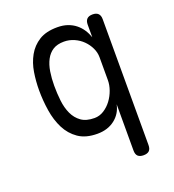

<svg xmlns="http://www.w3.org/2000/svg" viewBox="-136 -666 872 961"><g transform="rotate(-20 300.0 -185.0)"><path d="M465 -560Q485 -560 495 -550Q505 -540 505 -520V150Q505 171 495 180.5Q485 190 465 190Q445 190 435 180.5Q425 171 425 150V-96Q415 -48 377.5 -19Q340 10 285 10Q223 10 184 -17Q145 -44 123 -87.5Q101 -131 92.5 -185.5Q84 -240 84 -294Q84 -342 91.5 -389Q99 -436 120.5 -474.5Q142 -513 179.5 -536.5Q217 -560 277 -560Q308 -560 332 -551.5Q356 -543 374 -528.5Q392 -514 404.5 -495Q417 -476 425 -453V-520Q425 -540 435 -550Q445 -560 465 -560ZM284 -481Q248 -481 225 -466.5Q202 -452 188 -425.5Q174 -399 168.5 -364Q163 -329 163 -290Q163 -249 167.5 -209.5Q172 -170 186.5 -138.5Q201 -107 227.5 -88Q254 -69 298 -69Q325 -69 348.5 -84Q372 -99 389 -122Q406 -145 415.5 -172Q425 -199 425 -224V-347Q425 -372 413.5 -396Q402 -420 383 -439Q364 -458 338 -469.5Q312 -481 284 -481Z"/></g></svg>

Font: Maple Mono Normal NL Light
Style: Regular
Weight: 300
Monospace: yes
Designer: subframe7536
Version: Version 7.000